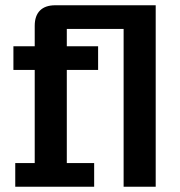

<svg xmlns="http://www.w3.org/2000/svg" viewBox="-20 -710 684 730"><path d="M190 -690H572V0H450V-600H234V-534H353V-444H234V-90H338V0H38V-90H112V-444H31V-534H112V-612Q112 -650 132 -670Q152 -690 190 -690Z"/></svg>

Font: Mozilla Headline BETA SemiBold
Style: Regular
Weight: 600
Designer: Studio DRAMA
Foundry: Studio DRAMA
Version: Version 0.100